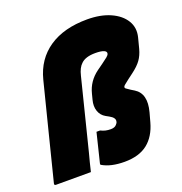

<svg xmlns="http://www.w3.org/2000/svg" viewBox="-181 -880 957 1009"><g transform="rotate(-20 297.5 -375.5)"><path d="M415 -761Q490 -761 544 -737Q598 -713 623 -672Q648 -631 635 -580L620 -522Q611 -488 593.5 -463.5Q576 -439 541 -413L513 -392Q494 -377 486.5 -371Q479 -365 478 -360Q477 -355 481.5 -351Q486 -347 505 -335L523 -324Q583 -287 557 -190L543 -139Q523 -66 475 -28Q427 10 346 10Q269 10 222 -18Q218 -21 220 -26Q230 -67 240 -107.5Q250 -148 260 -189H280Q294 -182 307 -179Q320 -176 336 -176Q358 -176 368 -188Q376 -196 377 -204Q382 -224 351 -241L333 -251Q308 -265 298.5 -292.5Q289 -320 298 -354L306 -385Q322 -450 378 -491L410 -514Q432 -530 442.5 -538.5Q453 -547 455 -555Q458 -567 442.5 -573.5Q427 -580 395 -580Q340 -580 315 -555Q294 -536 284 -494Q259 -395 234.5 -296.5Q210 -198 185 -99Q178 -74 172 -49.5Q166 -25 160 0H-35Q-46 0 -43 -11Q-9 -145 24 -277Q57 -409 91 -542Q118 -648 201.5 -704.5Q285 -761 415 -761Z"/></g></svg>

Font: Recursive Sn Lnr St XBk
Style: Italic
Weight: 1000
Italic angle: -15°
Version: Version 1.079;hotconv 1.0.112;makeotfexe 2.5.65598; ttfautoh